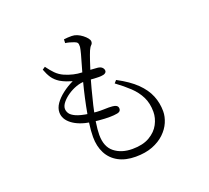

<svg xmlns="http://www.w3.org/2000/svg" viewBox="-136 -950 1272 1166"><g transform="rotate(-20 500.0 -367.0)"><path d="M552 44Q487 44 441 19Q395 -6 371.5 -51.5Q348 -97 348 -157Q348 -196 355 -245.5Q362 -295 372.5 -347Q383 -399 394 -444.5Q405 -490 413 -520Q423 -557 433.5 -592Q444 -627 451.5 -655.5Q459 -684 461 -699Q462 -718 457 -725Q452 -732 438 -737Q425 -742 410 -746Q395 -750 384 -751L385 -775Q397 -777 410 -777.5Q423 -778 436 -778Q453 -778 470 -771Q487 -764 502.5 -752Q518 -740 527.5 -728Q537 -716 537 -706Q537 -693 528.5 -685.5Q520 -678 511 -658Q501 -634 490 -601Q479 -568 462 -515Q453 -484 440.5 -437.5Q428 -391 415.5 -338.5Q403 -286 395.5 -237.5Q388 -189 388 -156Q388 -79 433.5 -43Q479 -7 549 -7Q617 -7 660.5 -32.5Q704 -58 724.5 -97Q745 -136 745 -176Q745 -231 724.5 -272.5Q704 -314 667.5 -348.5Q631 -383 583 -418L598 -435Q674 -395 718.5 -351.5Q763 -308 782.5 -260Q802 -212 802 -159Q802 -124 786.5 -88Q771 -52 739.5 -22Q708 8 661.5 26Q615 44 552 44ZM512 -238Q492 -236 453.5 -237.5Q415 -239 367 -246Q292 -258 249.5 -290.5Q207 -323 207 -367Q207 -395 226 -422.5Q245 -450 277.5 -475Q310 -500 348 -518Q328 -524 310.5 -530.5Q293 -537 272 -549Q244 -567 228.5 -590Q213 -613 201 -646L219 -658Q239 -630 260 -608.5Q281 -587 310 -574Q366 -550 419.5 -548.5Q473 -547 518 -543Q537 -541 546.5 -531.5Q556 -522 556 -510Q556 -501 547 -495Q538 -489 520 -488Q510 -487 489.5 -488Q469 -489 447.5 -490.5Q426 -492 413 -492Q388 -492 359 -481.5Q330 -471 304.5 -453.5Q279 -436 262.5 -415.5Q246 -395 246 -376Q246 -361 255.5 -346Q265 -331 292.5 -318.5Q320 -306 374 -298Q426 -291 465 -292.5Q504 -294 522 -292Q538 -291 548 -284.5Q558 -278 558 -265Q558 -253 549 -246.5Q540 -240 512 -238Z"/></g></svg>

Font: Noto Serif SC ExtraLight Light
Style: Regular
Weight: 300
Version: Version 2.002-H1;hotconv 1.1.0;makeotfexe 2.6.0